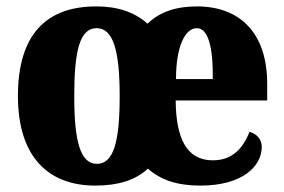

<svg xmlns="http://www.w3.org/2000/svg" viewBox="-20 -570 887 600"><path d="M278 10C349 10 404 -7 442 -43C482 -8 533 10 606 10C740 10 798 -52 798 -111C798 -136 781 -152 760 -158C739 -107 707 -69 645 -69C564 -69 530 -136 529 -256H815V-308C815 -467 730 -550 595 -550C529 -550 478 -532 441 -496C401 -532 348 -550 281 -550C121 -550 36 -458 36 -270C36 -82 129 10 278 10ZM283 -58C230 -58 212 -131 212 -270C212 -410 229 -482 282 -482C334 -482 354 -411 354 -270C354 -130 336 -58 283 -58ZM645 -323H530C530 -426 559 -482 595 -482C630 -482 646 -425 645 -323Z"/></svg>

Font: Noto Serif Bengali Condensed Black
Style: Regular
Weight: 900
Width: 3
Designer: Juan Bruce, Universal Thirst, Indian Type Foundry and the Monotype Design Team.
Foundry: Monotype Imaging Inc.
Version: Version 2.003